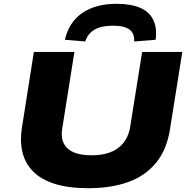

<svg xmlns="http://www.w3.org/2000/svg" viewBox="-20 -978 991 1009"><path d="M444 11Q339 11 267 -12Q195 -35 153.5 -77.5Q112 -120 98 -178Q84 -236 95 -306L158 -705H371L307 -302Q296 -233 335.5 -197.5Q375 -162 461 -162Q552 -162 602.5 -201.5Q653 -241 664 -311L727 -705H938L874 -303Q858 -195 802 -125Q746 -55 655.5 -22Q565 11 444 11ZM428 -760 321 -769Q342 -861 412 -909.5Q482 -958 593 -958Q668 -958 716.5 -937Q765 -916 785.5 -873.5Q806 -831 798 -769L685 -760Q688 -801 661.5 -822Q635 -843 573 -843Q512 -843 476.5 -822Q441 -801 428 -760Z"/></svg>

Font: Nunito Sans 10pt Expanded Black
Style: Italic
Weight: 900
Width: 7
Italic angle: -9°
Designer: Vernon Adams
Foundry: Vernon Adams
Version: Version 3.101;gftools[0.9.27]